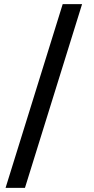

<svg xmlns="http://www.w3.org/2000/svg" viewBox="-20 -760 457 931"><path d="M7 151 284 -740H378L101 151Z"/></svg>

Font: Plexus Sans Medium
Style: Regular
Weight: 500
Version: Version 2.001;PS 002.001;hotconv 1.0.70;makeotf.lib2.5.58329